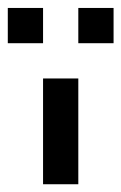

<svg xmlns="http://www.w3.org/2000/svg" viewBox="-111 -475 313 495"><path d="M-90.9 -454.5H0V-363.6H-90.9ZM90.9 -454.5H181.8V-363.6H90.9ZM0 -272.7H90.9V0H0Z"/></svg>

Font: Micro 5
Style: Regular
Weight: 400
Designer: Sarah Cadigan-Fried
Version: Version 1.000; ttfautohint (v1.8.4.7-5d5b)